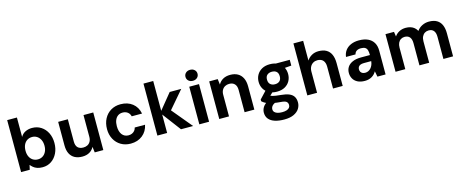

<svg xmlns="http://www.w3.org/2000/svg" viewBox="-46 -1537 6213 2569"><g transform="rotate(-15 3061.0 -252.5)"><path d="M366 12Q323 12 291.5 1Q260 -10 239 -28Q218 -46 203 -64L189 0H69V-720H204V-451Q228 -493 269.5 -513Q311 -533 362 -533Q432 -533 486 -498Q540 -463 570.5 -402Q601 -341 601 -262Q601 -184 571 -122Q541 -60 488 -24Q435 12 366 12ZM332 -106Q369 -106 398.5 -124.5Q428 -143 445.5 -178Q463 -213 463 -260Q463 -308 445.5 -343Q428 -378 398.5 -397Q369 -416 332 -416Q293 -416 263 -397Q233 -378 216.5 -343Q200 -308 200 -261Q200 -213 216.5 -178.5Q233 -144 263 -125Q293 -106 332 -106Z M916 12Q855 12 811.5 -11.5Q768 -35 745 -81Q722 -127 722 -196V-521H856V-213Q856 -156 883 -129Q910 -102 960 -102Q992 -102 1017.5 -115Q1043 -128 1058 -155Q1073 -182 1073 -221V-521H1208V0H1089L1079 -79Q1058 -37 1016.5 -12.5Q975 12 916 12Z M1587 12Q1511 12 1452.5 -22.5Q1394 -57 1361 -118Q1328 -179 1328 -256Q1328 -338 1361 -400.5Q1394 -463 1452.5 -498Q1511 -533 1587 -533Q1685 -533 1751 -481.5Q1817 -430 1835 -338H1692Q1683 -376 1654.5 -397Q1626 -418 1586 -418Q1548 -418 1521 -399Q1494 -380 1479.5 -345Q1465 -310 1465 -261Q1465 -224 1473.5 -194.5Q1482 -165 1497.5 -145Q1513 -125 1535.5 -114Q1558 -103 1586 -103Q1613 -103 1634.5 -112.5Q1656 -122 1671.5 -140Q1687 -158 1692 -183H1835Q1817 -94 1750.5 -41Q1684 12 1587 12Z M2284 0 2072 -282 2267 -521H2427L2174 -226L2175 -333L2452 0ZM1957 0V-720H2092V0Z M2538 0V-521H2673V0ZM2606 -585Q2570 -585 2546.5 -606.5Q2523 -628 2523 -661Q2523 -694 2546.5 -715.5Q2570 -737 2606 -737Q2643 -737 2666.5 -715.5Q2690 -694 2690 -661Q2690 -628 2666.5 -606.5Q2643 -585 2606 -585Z M2814 0V-521H2932L2942 -443Q2964 -485 3006 -509Q3048 -533 3107 -533Q3168 -533 3211 -508.5Q3254 -484 3277 -437Q3300 -390 3300 -322V0H3165V-309Q3165 -362 3138.5 -391Q3112 -420 3062 -420Q3031 -420 3005 -406Q2979 -392 2964 -365Q2949 -338 2949 -300V0Z M3655 232Q3581 232 3526 214.5Q3471 197 3441.5 161.5Q3412 126 3412 74Q3412 37 3430 5Q3448 -27 3482.5 -52.5Q3517 -78 3568 -96L3625 -29Q3575 -14 3554 8.5Q3533 31 3533 59Q3533 83 3548.5 99Q3564 115 3591 122.5Q3618 130 3653 130Q3687 130 3712.5 122Q3738 114 3751.5 98.5Q3765 83 3765 61Q3765 31 3745.5 14Q3726 -3 3665 -7Q3612 -11 3571.5 -18.5Q3531 -26 3501 -36Q3471 -46 3450.5 -59Q3430 -72 3417 -85V-108L3524 -222L3626 -192L3494 -68L3533 -137Q3544 -130 3554.5 -124.5Q3565 -119 3582 -114Q3599 -109 3626.5 -105Q3654 -101 3697 -97Q3764 -91 3806.5 -73Q3849 -55 3869 -22.5Q3889 10 3889 58Q3889 103 3864.5 142.5Q3840 182 3788 207Q3736 232 3655 232ZM3656 -153Q3592 -153 3546 -178.5Q3500 -204 3475.5 -247Q3451 -290 3451 -343Q3451 -397 3476 -440Q3501 -483 3546.5 -508Q3592 -533 3656 -533Q3721 -533 3766.5 -508Q3812 -483 3836 -440Q3860 -397 3860 -343Q3860 -290 3836 -247Q3812 -204 3766.5 -178.5Q3721 -153 3656 -153ZM3656 -256Q3697 -256 3720.5 -278Q3744 -300 3744 -343Q3744 -387 3720.5 -408Q3697 -429 3656 -429Q3617 -429 3592 -408Q3567 -387 3567 -343Q3567 -300 3591.5 -278Q3616 -256 3656 -256ZM3744 -426 3722 -521H3930V-441Z M4034 0V-720H4169V-447Q4194 -486 4235.5 -509.5Q4277 -533 4330 -533Q4395 -533 4438 -508Q4481 -483 4502.5 -434.5Q4524 -386 4524 -315V0H4390V-303Q4390 -359 4363 -389.5Q4336 -420 4284 -420Q4252 -420 4226 -405Q4200 -390 4184.5 -361.5Q4169 -333 4169 -293V0Z M4830 12Q4769 12 4728.5 -9.5Q4688 -31 4668 -67Q4648 -103 4648 -146Q4648 -193 4671.5 -228.5Q4695 -264 4742.5 -284.5Q4790 -305 4861 -305H4983Q4983 -345 4975.5 -371.5Q4968 -398 4947.5 -411Q4927 -424 4889 -424Q4852 -424 4828.5 -408.5Q4805 -393 4799 -363H4667Q4673 -415 4701.5 -453Q4730 -491 4778.5 -512Q4827 -533 4889 -533Q4962 -533 5013 -509.5Q5064 -486 5091 -441Q5118 -396 5118 -330V0H5005L4990 -78Q4979 -58 4963.5 -41.5Q4948 -25 4928 -13Q4908 -1 4883.5 5.5Q4859 12 4830 12ZM4862 -92Q4886 -92 4906 -102Q4926 -112 4941 -129Q4956 -146 4965.5 -169Q4975 -192 4978 -219V-222H4876Q4847 -222 4828 -214Q4809 -206 4800 -191.5Q4791 -177 4791 -158Q4791 -137 4799.5 -122.5Q4808 -108 4824.5 -100Q4841 -92 4862 -92Z M5256 0V-521H5374L5384 -455Q5408 -491 5448 -512Q5488 -533 5538 -533Q5575 -533 5604.5 -523.5Q5634 -514 5656 -495.5Q5678 -477 5693 -449Q5721 -489 5765 -511Q5809 -533 5860 -533Q5926 -533 5968.5 -508Q6011 -483 6032 -435.5Q6053 -388 6053 -320V0H5919V-307Q5919 -362 5895.5 -391Q5872 -420 5826 -420Q5796 -420 5772.5 -405.5Q5749 -391 5735.5 -363.5Q5722 -336 5722 -297V0H5587V-307Q5587 -362 5563.5 -391Q5540 -420 5493 -420Q5464 -420 5440.5 -405.5Q5417 -391 5404 -363.5Q5391 -336 5391 -297V0Z"/></g></svg>

Font: DM Sans 10pt
Style: Bold
Weight: 700
Version: Version 4.004;gftools[0.9.30]